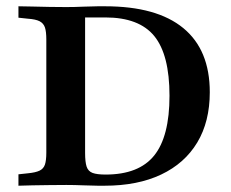

<svg xmlns="http://www.w3.org/2000/svg" viewBox="-20 -591 734 611"><path d="M291.1 0Q273.4 0 245.6 -1.2Q217.7 -2.4 191.1 -2.4Q166.1 -2.4 137.5 -2Q108.9 -1.6 82.7 -1.2Q56.5 -0.8 38.7 0V-36.3L68.5 -39.5Q93.5 -41.9 106 -48Q118.5 -54 123 -67.3Q127.4 -80.6 127.4 -105.6V-465.3Q127.4 -490.3 123 -503.6Q118.5 -516.9 106 -523.4Q93.5 -529.8 68.5 -531.5L38.7 -534.7V-571Q56.5 -571 82.7 -570.2Q108.9 -569.4 137.5 -569Q166.1 -568.5 191.1 -568.5Q217.7 -568.5 245.6 -569.8Q273.4 -571 291.1 -571H314.5Q479 -571 563.3 -501.6Q647.6 -432.3 647.6 -297.6Q647.6 -204 607.7 -137.5Q567.7 -71 492.7 -35.5Q417.7 0 312.9 0ZM316.1 -35.5Q421.8 -35.5 470.6 -96Q519.4 -156.5 519.4 -286.3Q519.4 -416.9 471 -476.2Q422.6 -535.5 315.3 -535.5H250.8V-104Q250.8 -75.8 255.6 -60.9Q260.5 -46 274.6 -40.7Q288.7 -35.5 316.1 -35.5Z"/></svg>

Font: Playfair 9pt
Style: Bold
Weight: 700
Designer: Claus Eggers Sørensen
Foundry: Claus Eggers Sørensen
Version: Version 2.203